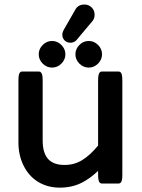

<svg xmlns="http://www.w3.org/2000/svg" viewBox="-20 -820 635 859"><path d="M62.5 -181.6V-459Q62.5 -474.1 63.7 -480.7Q64.9 -487.3 66.2 -490.5Q67.4 -493.7 70.6 -496.8Q73.7 -500 79.1 -500H154.3Q159.7 -500 163.1 -496.1Q167.5 -491.7 169.2 -482.9Q170.9 -474.1 170.9 -459V-191.4Q170.9 -132.8 197.8 -106Q221.7 -82 268.6 -82Q313 -82 348.1 -104Q383.8 -126 418.9 -168.9V-459Q418.9 -474.1 420.7 -483.2Q422.4 -492.2 426.3 -496.1Q430.2 -500 435.5 -500H510.7Q516.1 -500 520 -496.1Q523.9 -492.2 525.6 -483.2Q527.3 -474.1 527.3 -459V-40Q527.3 -24.9 526.1 -18.3Q524.9 -11.7 523.7 -8.5Q522.5 -5.4 519.3 -2.2Q516.1 1 510.7 1H435.5Q430.2 1 427 -2.2Q423.8 -5.4 422.6 -8.5Q421.4 -11.7 420.2 -18.3Q418.9 -24.9 418.9 -40V-55.7Q384.8 -22.9 348.6 -3.9Q303.7 19.5 247.8 19.5Q191.9 19.5 148.9 -7.3Q107.9 -33.2 85 -80.1Q62.5 -126 62.5 -181.6ZM335.2 -535.4Q317.4 -553.2 317.4 -577.1Q317.4 -601.1 335.2 -618.9Q353 -636.7 377 -636.7Q400.9 -636.7 418.7 -618.9Q436.5 -601.1 436.5 -577.1Q436.5 -553.2 418.7 -535.4Q400.9 -517.6 377 -517.6Q353 -517.6 335.2 -535.4ZM171.1 -535.4Q153.3 -553.2 153.3 -577.1Q153.3 -601.1 171.1 -618.9Q189 -636.7 212.9 -636.7Q236.8 -636.7 254.6 -618.9Q272.5 -601.1 272.5 -577.1Q272.5 -553.2 254.6 -535.4Q236.8 -517.6 212.9 -517.6Q189 -517.6 171.1 -535.4ZM258.8 -665Q258.8 -675.3 266.6 -689L316.4 -775.9Q319.8 -782.7 324.7 -787.6Q337.4 -799.8 357.4 -799.8Q377 -799.8 390.1 -786.6Q403.3 -773.4 403.3 -754.2Q403.3 -734.9 391.1 -722.7Q322.8 -641.1 321.3 -639.6Q310.5 -628.9 294.9 -628.9Q279.3 -628.9 269 -639.2Q258.8 -649.4 258.8 -665Z"/></svg>

Font: YuPearl-SemiBold
Style: SemiBold
Weight: 600
Designer: Max Yao
Foundry: Max-Everyday
Version: Version 1.011; ttfautohint (v1.8.3)